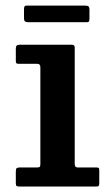

<svg xmlns="http://www.w3.org/2000/svg" viewBox="-20 -684 402 704"><path d="M117 -450H49.5Q42 -450 40 -452Q38 -454 38 -461.5V-506.5Q38 -520 51 -520H243.5Q254 -520 254 -509.5V-82Q254 -70 264.5 -70H331.5Q339 -70 341.5 -68.5Q344 -67 344 -59.5V-13Q344 -5 342 -2.5Q340 0 331.5 0H52.5Q44 0 41 -2Q38 -4 38 -12V-55Q38 -65 41.2 -67.5Q44.5 -70 53.5 -70H116Q124 -70 126 -72.5Q128 -75 128 -83V-437.5Q128 -450 117 -450ZM68 -618.5V-650Q68 -657 69.8 -660.2Q71.5 -663.5 78 -663.5H291Q300.5 -663.5 304.2 -660.8Q308 -658 308 -648V-617.5Q308 -609.5 306.5 -606Q305 -602.5 297 -602.5H85.5Q76 -602.5 72 -605.2Q68 -608 68 -618.5Z"/></svg>

Font: Besley SemiBold
Style: Regular
Weight: 600
Designer: Owen Earl
Foundry: indestructible type*
Version: Version 2.001; ttfautohint (v1.8.3)